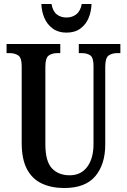

<svg xmlns="http://www.w3.org/2000/svg" viewBox="-20 -935 638 965"><path d="M303 10Q239 10 190.5 -12.5Q142 -35 115.5 -85Q89 -135 89 -217V-603Q89 -645 71.5 -656.5Q54 -668 29 -668H13V-714H283V-668H268Q242 -668 225 -656Q208 -644 208 -599V-210Q208 -124 241 -89Q274 -54 330 -54Q387 -54 418.5 -96.5Q450 -139 450 -211V-603Q450 -645 434 -656.5Q418 -668 391 -668H376V-714H585V-668H569Q543 -668 526 -656Q509 -644 509 -599V-209Q509 -109 459 -49.5Q409 10 303 10ZM314 -771Q273 -771 245 -791.5Q217 -812 203 -845Q189 -878 188 -915H239Q245 -879 265 -863Q285 -847 314 -847Q343 -847 363.5 -863Q384 -879 391 -915H440Q439 -878 425.5 -845Q412 -812 384 -791.5Q356 -771 314 -771Z"/></svg>

Font: Noto Serif Georgian ExtraCondensed SemiBold
Style: Regular
Weight: 600
Width: 2
Designer: Monotype Design Team, Akaki Razmadze
Foundry: Google LLC
Version: Version 2.003; ttfautohint (v1.8.4.7-5d5b)